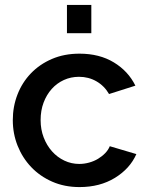

<svg xmlns="http://www.w3.org/2000/svg" viewBox="-20 -750 599 780"><path d="M32 -262Q32 -317 51 -366Q70 -415 105.5 -452Q141 -489 191 -510.5Q241 -532 303 -532Q384 -532 442.5 -496.5Q501 -461 530 -402L423 -368Q404 -401 372 -419.5Q340 -438 301 -438Q268 -438 239.5 -425Q211 -412 190 -388.5Q169 -365 157 -333Q145 -301 145 -262Q145 -224 157.5 -191.5Q170 -159 191.5 -135Q213 -111 241.5 -97.5Q270 -84 302 -84Q322 -84 342 -89.5Q362 -95 378.5 -105Q395 -115 407.5 -128Q420 -141 426 -156L534 -124Q508 -65 447 -27.5Q386 10 303 10Q242 10 192 -12Q142 -34 106.5 -71.5Q71 -109 51.5 -158Q32 -207 32 -262ZM252 -615V-730H351V-615Z"/></svg>

Font: Oxford Sans SemiBold
Style: Regular
Weight: 600
Designer: Matt McInerney, Pablo Impallari, Rodrigo Fuenzalida
Foundry: Matt McInerney, Pablo Impallari, Rodrigo Fuenzalida
Version: Version 3.000g; ttfautohint (v1.5) -l 8 -r 28 -G 28 -x 14 -D